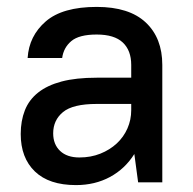

<svg xmlns="http://www.w3.org/2000/svg" viewBox="-20 -528 560 556"><path d="M200 8Q122 8 81 -31.5Q40 -71 40 -140Q40 -178 52 -208.5Q64 -239 90.5 -260Q117 -281 158.5 -292Q200 -303 260 -303H360V-340Q360 -382 335.5 -405Q311 -428 260 -428Q209 -428 186.5 -409Q164 -390 160 -360H60Q64 -424 112.5 -466Q161 -508 260 -508Q354 -508 402 -463Q450 -418 450 -340V0H380L369 -82Q342 -39 298.5 -15.5Q255 8 200 8ZM210 -72Q243 -72 270.5 -83Q298 -94 318 -112.5Q338 -131 349 -156Q360 -181 360 -209V-227H260Q191 -227 162.5 -203.5Q134 -180 134 -142Q134 -110 154 -91Q174 -72 210 -72Z"/></svg>

Font: Retni Sans Medium
Style: Regular
Weight: 500
Designer: Vitaly Kuzmin
Foundry: ParaType Ltd.
Version: Version 1.00;March 2, 2019;FontCreator 11.5.0.2425 64-bit; t